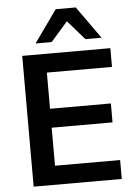

<svg xmlns="http://www.w3.org/2000/svg" viewBox="-61 -985 718 1031"><g transform="rotate(-5 297.5 -469.5)"><path d="M78 0V-705H553V-604H202V-409H530V-307H202V-102H553V0ZM155 -765 279 -939H387L511 -765H424L333 -869L242 -765Z"/></g></svg>

Font: Mulish ExtraLight
Style: Bold
Weight: 700
Version: Version 3.603